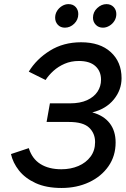

<svg xmlns="http://www.w3.org/2000/svg" viewBox="-20 -922 624 954"><path d="M286 12Q210 12 157.2 -12.2Q104.5 -36.5 74.2 -75Q44 -113.5 34.5 -156.5L123 -186Q139.5 -133 181 -107Q222.5 -81 285 -81Q331.5 -81 369.5 -97.2Q407.5 -113.5 430 -143.8Q452.5 -174 452.5 -216Q452.5 -259.5 422.8 -287.8Q393 -316 323 -316H211.5L228 -408.5H327.5Q378 -408.5 412.5 -424.2Q447 -440 464.5 -466.5Q482 -493 482 -526Q482 -568 454 -593.5Q426 -619 372 -619Q333 -619 301.2 -605.2Q269.5 -591.5 245.5 -569.8Q221.5 -548 206.5 -524.5L123 -566Q161 -628.5 228 -670.2Q295 -712 383 -712Q477 -712 530.5 -663Q584 -614 584 -533.5Q584 -475 545.5 -427.8Q507 -380.5 438.5 -363.5Q495.5 -348 525 -309.8Q554.5 -271.5 554.5 -214Q554.5 -147 519 -96Q483.5 -45 422.5 -16.5Q361.5 12 286 12ZM491.5 -784.5Q469.5 -784.5 455.8 -799Q442 -813.5 442 -834Q442 -862 463 -881.8Q484 -901.5 509 -901.5Q531 -901.5 544.5 -887.2Q558 -873 558 -852Q558 -833.5 548.5 -818.2Q539 -803 523.5 -793.8Q508 -784.5 491.5 -784.5ZM302.5 -784.5Q280.5 -784.5 267.2 -799Q254 -813.5 254 -834Q254 -852.5 263.5 -867.8Q273 -883 288.2 -892.2Q303.5 -901.5 320 -901.5Q343 -901.5 356 -887.2Q369 -873 369 -852Q369 -824 348.8 -804.2Q328.5 -784.5 302.5 -784.5Z"/></svg>

Font: Overpass Medium
Style: Italic
Weight: 500
Italic angle: -10°
Designer: Delve Withrington, Dave Bailey, Thomas Jockin
Foundry: Delve Fonts LLC
Version: Version 4.000